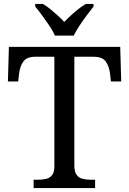

<svg xmlns="http://www.w3.org/2000/svg" viewBox="-20 -951 653 971"><path d="M150 0V-42H173Q195 -42 213.5 -46.5Q232 -51 243.5 -65.5Q255 -80 255 -109V-664H159Q115 -664 98 -639.5Q81 -615 77 -582L72 -539H20L25 -714H588L593 -539H541L536 -582Q532 -615 515 -639.5Q498 -664 453 -664H356V-114Q356 -83 367 -67.5Q378 -52 397 -47Q416 -42 438 -42H461V0ZM258 -771Q248 -794 230 -820.5Q212 -847 193 -873Q174 -899 158 -918V-931H197Q216 -920 235 -904.5Q254 -889 272 -872.5Q290 -856 305 -840Q320 -856 338 -872.5Q356 -889 375.5 -904.5Q395 -920 414 -931H453V-918Q438 -899 418.5 -873Q399 -847 381.5 -820.5Q364 -794 353 -771Z"/></svg>

Font: Noto Serif Tamil
Style: Regular
Weight: 400
Designer: Indian Type Foundry, Tom Grace, and the Monotype Design Team
Foundry: Monotype Imaging Inc.
Version: Version 2.003